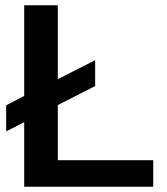

<svg xmlns="http://www.w3.org/2000/svg" viewBox="-20 -708 633 728"><path d="M71.8 0V-244.6L3.4 -210V-308.6L71.8 -344.2V-688H199.2V-407.7L340.8 -480V-381.8L199.2 -309.6V-100.6H561V0Z"/></svg>

Font: Arimo SemiBold
Style: Regular
Weight: 600
Designer: Steve Matteson
Foundry: Monotype Imaging Inc.
Version: Version 1.33